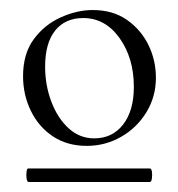

<svg xmlns="http://www.w3.org/2000/svg" viewBox="-20 -650 355 383"><path d="M37 -287Q34 -287 33 -294Q32 -301 33 -307.5Q34 -314 36 -314H279Q282 -314 283 -307.5Q284 -301 283 -294Q282 -287 279 -287ZM153 -359Q114 -359 85.5 -378Q57 -397 41.5 -429Q26 -461 26 -498Q26 -543 47.5 -572Q69 -601 101.5 -615.5Q134 -630 165 -630Q205 -630 233 -610.5Q261 -591 276 -560.5Q291 -530 291 -495Q291 -457 272 -426Q253 -395 221.5 -377Q190 -359 153 -359ZM168 -374Q204 -374 225.5 -401.5Q247 -429 247 -477Q247 -534 218.5 -574Q190 -614 146 -614Q110 -614 90 -589Q70 -564 70 -517Q70 -480 82.5 -447Q95 -414 117 -394Q139 -374 168 -374Z"/></svg>

Font: Cormorant Light
Style: Regular
Weight: 400
Version: Version 4.000